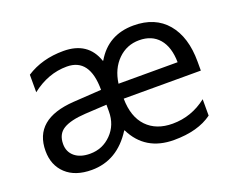

<svg xmlns="http://www.w3.org/2000/svg" viewBox="-90 -664 1012 828"><g transform="rotate(-20 416.0 -250.0)"><path d="M791.9 -229.8H437.9Q438.9 -146 482.1 -101Q525.3 -56.1 600 -56.1Q686.9 -56.1 757.1 -111.1V-35.9Q691.9 12.1 581.8 12.1Q450 12.1 394.9 -100H392.9Q322.2 12.1 204 12.1Q128.8 12.1 86.4 -27.5Q43.9 -67.2 43.9 -132.8Q43.9 -278.8 230.8 -290.9L359.1 -299Q359.1 -443.9 254 -443.9Q168.2 -443.9 92.9 -384.8V-465.2Q165.2 -512.1 263.1 -512.1Q375.8 -512.1 409.1 -414.1H411.1Q468.2 -512.1 584.8 -512.1Q683.8 -512.1 737.9 -448Q791.9 -383.8 791.9 -271.2ZM710.1 -298Q709.1 -368.2 676.5 -406.1Q643.9 -443.9 585.9 -443.9Q528.8 -443.9 488.4 -404Q448 -364.1 438.9 -298ZM359.1 -200V-230.8L260.1 -225.3Q191.9 -221.2 158.6 -201Q125.3 -180.8 125.3 -134.8Q125.3 -99 151 -77.5Q176.8 -56.1 221.2 -56.1Q278.8 -56.1 318.9 -97Q359.1 -137.9 359.1 -200Z"/></g></svg>

Font: Myanmar KatKuu
Style: Regular
Weight: 400
Designer: Khon Soe Zaw Thu
Foundry: MPUA
Version: Version 1.00 September 13, 2016, initial release